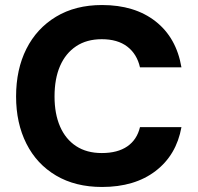

<svg xmlns="http://www.w3.org/2000/svg" viewBox="-20 -732 786 764"><path d="M386 12Q280 12 203 -33.5Q126 -79 85 -160.5Q44 -242 44 -348Q44 -456 85 -537.5Q126 -619 203 -665.5Q280 -712 386 -712Q516 -712 599 -647Q682 -582 702 -464H537Q525 -517 486.5 -546.5Q448 -576 385 -576Q325 -576 283 -548Q241 -520 219 -469.5Q197 -419 197 -348Q197 -279 219 -228.5Q241 -178 283 -150.5Q325 -123 385 -123Q448 -123 486.5 -149.5Q525 -176 537 -226H702Q682 -115 599 -51.5Q516 12 386 12Z"/></svg>

Font: DM Sans 24pt Black
Style: Regular
Weight: 900
Designer: Colophon Foundry, Jonny Pinhorn
Foundry: Colophon Foundry
Version: Version 4.004;gftools[0.9.30]